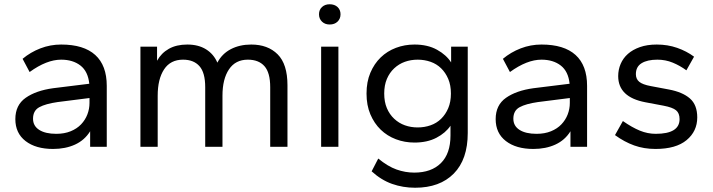

<svg xmlns="http://www.w3.org/2000/svg" viewBox="-20 -689 3344 901"><path d="M229 10Q148 10 100 -27Q52 -64 52 -130Q52 -196 100.5 -230Q149 -264 229 -275L399 -296Q393 -354 357.5 -381.5Q322 -409 267 -409Q199 -409 119 -351L86 -413Q123 -444 169.5 -462Q216 -480 267 -480Q373 -480 427 -431Q481 -382 481 -286V0H403V-73Q377 -31 332 -10.5Q287 10 229 10ZM244 -61Q282 -61 311.5 -73Q341 -85 360.5 -105.5Q380 -126 390 -152Q400 -178 400 -206V-229L250 -210Q194 -202 164.5 -186Q135 -170 135 -132Q135 -98 164 -79.5Q193 -61 244 -61Z M1248 0V-280Q1248 -348 1221 -378.5Q1194 -409 1143 -409Q1085 -409 1054.5 -363.5Q1024 -318 1024 -240V0H943V-280Q943 -348 916 -378.5Q889 -409 839 -409Q780 -409 750 -363.5Q720 -318 720 -240V0H639V-470H717V-404Q737 -440 772.5 -460Q808 -480 859 -480Q911 -480 947 -457.5Q983 -435 1000 -395Q1022 -437 1063.5 -458.5Q1105 -480 1159 -480Q1237 -480 1283 -434Q1329 -388 1329 -289V0Z M1487 0V-470H1568V0ZM1527 -574Q1505 -574 1491 -587.5Q1477 -601 1477 -622Q1477 -643 1491 -656Q1505 -669 1527 -669Q1550 -669 1564 -656Q1578 -643 1578 -622Q1578 -601 1564 -587.5Q1550 -574 1527 -574Z M1925 -20Q1879 -20 1838 -35.5Q1797 -51 1766.5 -80.5Q1736 -110 1718 -152.5Q1700 -195 1700 -250Q1700 -305 1718 -347.5Q1736 -390 1766.5 -419.5Q1797 -449 1838 -464.5Q1879 -480 1925 -480Q1987 -480 2031 -455.5Q2075 -431 2097 -396V-470H2175V-65Q2175 59 2109.5 125.5Q2044 192 1928 192Q1871 192 1820 174Q1769 156 1724 115L1755 55Q1800 92 1841 106.5Q1882 121 1924 121Q2004 121 2049 76.5Q2094 32 2094 -53V-99Q2071 -65 2028 -42.5Q1985 -20 1925 -20ZM1940 -91Q1972 -91 2000.5 -101Q2029 -111 2050 -131.5Q2071 -152 2083.5 -181.5Q2096 -211 2096 -250Q2096 -289 2083.5 -318.5Q2071 -348 2050 -368.5Q2029 -389 2000.5 -399Q1972 -409 1940 -409Q1908 -409 1880 -399Q1852 -389 1830 -368.5Q1808 -348 1795.5 -318.5Q1783 -289 1783 -250Q1783 -211 1795.5 -181.5Q1808 -152 1830 -131.5Q1852 -111 1880 -101Q1908 -91 1940 -91Z M2483 10Q2402 10 2354 -27Q2306 -64 2306 -130Q2306 -196 2354.5 -230Q2403 -264 2483 -275L2653 -296Q2647 -354 2611.5 -381.5Q2576 -409 2521 -409Q2453 -409 2373 -351L2340 -413Q2377 -444 2423.5 -462Q2470 -480 2521 -480Q2627 -480 2681 -431Q2735 -382 2735 -286V0H2657V-73Q2631 -31 2586 -10.5Q2541 10 2483 10ZM2498 -61Q2536 -61 2565.5 -73Q2595 -85 2614.5 -105.5Q2634 -126 2644 -152Q2654 -178 2654 -206V-229L2504 -210Q2448 -202 2418.5 -186Q2389 -170 2389 -132Q2389 -98 2418 -79.5Q2447 -61 2498 -61Z M3056 10Q3002 10 2956 -6.5Q2910 -23 2866 -55L2903 -121Q2946 -91 2982.5 -76Q3019 -61 3057 -61Q3169 -61 3169 -130Q3169 -158 3152.5 -171.5Q3136 -185 3094 -193L3009 -209Q2881 -233 2881 -332Q2881 -362 2892.5 -389Q2904 -416 2926.5 -436Q2949 -456 2983 -468Q3017 -480 3062 -480Q3113 -480 3157.5 -464.5Q3202 -449 3237 -423L3201 -359Q3171 -381 3137 -395Q3103 -409 3065 -409Q3018 -409 2991 -392.5Q2964 -376 2964 -341Q2964 -318 2980 -305Q2996 -292 3034 -285L3119 -269Q3183 -257 3217.5 -227Q3252 -197 3252 -138Q3252 -73 3202 -31.5Q3152 10 3056 10Z"/></svg>

Font: Celebes
Style: Regular
Weight: 400
Designer: Anugrah Pasau
Foundry: Lafontype
Version: Version 1.000; ttfautohint (v1.8.4)